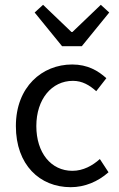

<svg xmlns="http://www.w3.org/2000/svg" viewBox="-20 -766 496 798"><path d="M274 12C332 12 387 -11 431 -50L395 -105C365 -78 326 -56 281 -56C192 -56 131 -131 131 -242C131 -354 195 -430 283 -430C322 -430 352 -412 380 -387L422 -441C388 -472 344 -498 280 -498C155 -498 46 -405 46 -242C46 -81 145 12 274 12ZM238 -574H320L434 -714L399 -746L281 -633H277L159 -746L124 -714Z"/></svg>

Font: Giro Sans Regular
Style: Regular
Weight: 400
Designer: Paul D. Hunt
Foundry: Adobe Systems Incorporated
Version: Version 1.000;PS 1.0;hotconv 1.0.88;makeotf.lib2.5.647800